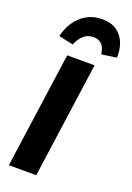

<svg xmlns="http://www.w3.org/2000/svg" viewBox="-177 -1017 745 1081"><g transform="rotate(20 195.5 -476.5)"><path d="M122.6 -693.6H286.8L189.8 0H25.6ZM130.6 -761.6 43.9 -780.3Q54.6 -828.1 80.7 -867.2Q106.8 -906.3 147 -929.4Q187.2 -952.6 239.6 -952.6Q293.6 -952.6 327.5 -928.6Q361.4 -904.6 377.1 -864.7Q392.8 -824.7 390.2 -776.9L300.5 -764.3Q296.8 -800.4 279.3 -820.7Q261.7 -840.9 228.4 -840.9Q193.3 -840.9 169.3 -819.3Q145.3 -797.7 130.6 -761.6Z"/></g></svg>

Font: Fira Sans Variable
Style: Italic
Weight: 397
Italic angle: -8°
Designer: Carrois Corporate & Edenspiekermann AG
Foundry: Carrois Corporate GbR & Edenspiekermann AG
Version: Version 4.202